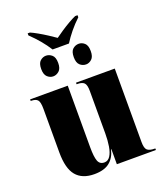

<svg xmlns="http://www.w3.org/2000/svg" viewBox="-163 -1017 975 1136"><g transform="rotate(-20 324.5 -449.0)"><path d="M253 -768Q212 -833 147 -895V-908H161Q178 -901 205.5 -885.5Q233 -870 260.5 -852Q288 -834 305 -822Q321 -834 348 -852Q375 -870 402 -885.5Q429 -901 446 -908H461V-895Q429 -865 402.5 -832.5Q376 -800 356 -768ZM203 -617Q183 -617 166.5 -632Q150 -647 150 -682Q150 -718 166.5 -732.5Q183 -747 203 -747Q223 -747 240 -732.5Q257 -718 257 -682Q257 -647 240 -632Q223 -617 203 -617ZM410 -617Q388 -617 371.5 -632Q355 -647 355 -682Q355 -718 371.5 -732.5Q388 -747 410 -747Q429 -747 445.5 -732.5Q462 -718 462 -682Q462 -647 445.5 -632Q429 -617 410 -617ZM234 10Q158 10 120 -35.5Q82 -81 82 -182V-456Q82 -500 70 -513Q58 -526 29 -526H27V-536H264V-148Q264 -88 274 -61.5Q284 -35 313 -35Q336 -35 350 -56.5Q364 -78 370 -114.5Q376 -151 376 -195V-462Q376 -501 363 -513.5Q350 -526 320 -526H316V-536H560V-73Q560 -34 574 -22Q588 -10 620 -10H624V0H378V-95H376Q364 -44 330 -17Q296 10 234 10Z"/></g></svg>

Font: Noto Serif Display SemiCondensed Black
Style: Regular
Weight: 900
Width: 4
Designer: Monotype Design Team
Foundry: Monotype Imaging Inc.
Version: Version 2.009